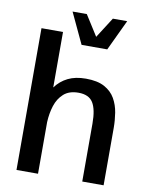

<svg xmlns="http://www.w3.org/2000/svg" viewBox="-91 -894 740 960"><g transform="rotate(10 279.0 -414.5)"><path d="M60.1 0V-719.7H169.4V-438Q194.8 -472.7 232.4 -491.2Q270 -509.8 323.2 -509.8Q382.3 -509.8 418 -490.2Q453.6 -470.7 471.9 -438.5Q490.2 -406.2 496.3 -367.7Q502.4 -329.1 502.4 -291.5V0H394V-293.9Q394 -366.2 372.8 -400.1Q351.6 -434.1 298.8 -434.1Q251.5 -434.1 223.9 -409.4Q196.3 -384.8 183.8 -345.7Q171.4 -306.6 169.4 -262.2V0ZM272 -672.4 198.7 -828.6H271L336.9 -724.6L403.3 -828.6H476.1L402.3 -672.4Z"/></g></svg>

Font: Pontano Sans
Style: Bold
Weight: 700
Designer: Vernon Adams
Foundry: Vernon Adams
Version: Version 2.001